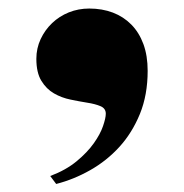

<svg xmlns="http://www.w3.org/2000/svg" viewBox="-20 -265 440 459"><path d="M66.9 -124.5Q66.9 -149.4 77.1 -171.4Q87.4 -193.4 104.5 -209.7Q121.6 -226.1 144.5 -235.4Q167.5 -244.6 193.4 -244.6Q224.1 -244.6 249.8 -234.9Q275.4 -225.1 293.9 -206.3Q312.5 -187.5 322.8 -159.7Q333 -131.8 333 -95.7Q333 -38.1 314.5 7.3Q295.9 52.7 265.4 86.2Q234.9 119.6 195.6 141.8Q156.2 164.1 114.3 174.8L100.1 155.8Q137.7 141.6 163.3 120.4Q189 99.1 204.3 77.4Q219.7 55.7 226.3 36.4Q232.9 17.1 232.9 6.8Q232.9 -5.9 220.2 -11.2Q207.5 -16.6 188.5 -19.5Q169.9 -22.5 148.7 -26.9Q127.4 -31.2 109.1 -41.7Q90.8 -52.2 78.9 -71.8Q66.9 -91.3 66.9 -124.5Z"/></svg>

Font: GravitasOne
Style: Regular
Weight: 400
Designer: Riccardo De Franceschi
Foundry: Sorkin Type Co.
Version: Version 1.001